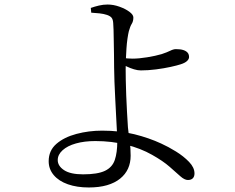

<svg xmlns="http://www.w3.org/2000/svg" viewBox="-20 -791 1040 848"><path d="M372 37Q320 37 280 23Q240 9 217.5 -17.5Q195 -44 195 -79Q195 -126 229 -155.5Q263 -185 317.5 -199.5Q372 -214 431 -214Q510 -214 574 -198Q638 -182 692 -157Q723 -143 757 -122Q791 -101 815 -76Q839 -51 839 -25Q839 -11 831.5 -3.5Q824 4 810 4Q795 4 776.5 -12.5Q758 -29 729 -54.5Q700 -80 652 -107Q601 -136 537 -152Q473 -168 401 -168Q353 -168 315.5 -157.5Q278 -147 256.5 -127.5Q235 -108 235 -84Q235 -58 263 -39.5Q291 -21 347 -21Q411 -21 443.5 -36.5Q476 -52 487 -84.5Q498 -117 498 -166Q498 -180 496.5 -209Q495 -238 493 -276Q491 -314 489 -354Q487 -394 485.5 -430.5Q484 -467 484 -493Q484 -518 483.5 -548.5Q483 -579 482.5 -608Q482 -637 481.5 -659.5Q481 -682 480 -689Q479 -705 473 -712.5Q467 -720 453 -725Q438 -730 419.5 -732Q401 -734 383 -735L381 -756Q398 -762 417 -766.5Q436 -771 455 -771Q481 -771 507.5 -761.5Q534 -752 551.5 -739Q569 -726 569 -714Q569 -697 562 -686Q555 -675 549 -653Q546 -641 543 -620.5Q540 -600 538.5 -576.5Q537 -553 536 -529.5Q535 -506 535 -486Q535 -469 535.5 -438Q536 -407 537.5 -369.5Q539 -332 541 -295.5Q543 -259 545 -229Q549 -192 553 -165.5Q557 -139 557 -103Q557 -72 545.5 -46.5Q534 -21 510.5 -2Q487 17 452.5 27Q418 37 372 37ZM602 -480Q588 -480 571.5 -485Q555 -490 540.5 -497Q526 -504 515 -510V-536Q529 -534 542.5 -533Q556 -532 565 -532Q593 -532 630 -538Q667 -544 694 -552Q718 -560 732 -567Q746 -574 757 -574Q777 -574 789.5 -570Q802 -566 808.5 -558.5Q815 -551 815 -539Q815 -530 806 -521.5Q797 -513 778 -507Q763 -502 733.5 -495.5Q704 -489 669 -484.5Q634 -480 602 -480Z"/></svg>

Font: Noto Serif SC
Style: Regular
Weight: 400
Designer: Ryoko NISHIZUKA 西塚涼子 (kana & ideographs); Frank Grießhammer (Latin, Greek & Cyrillic); Wenlong ZHANG 张文龙 (bopomofo); San
Foundry: Adobe
Version: Version 2.002-H1;hotconv 1.1.0;makeotfexe 2.6.0